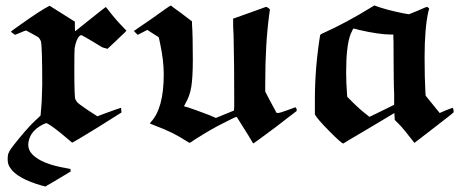

<svg xmlns="http://www.w3.org/2000/svg" viewBox="-20 -492 1691 700"><path d="M8 90Q8 68 13 63Q13 57 50 12Q91 -38 120 -63L128 -71L129 -85Q133 -120 134 -182Q134 -325 129 -342Q129 -343 128 -344Q124 -352 121.5 -354.5Q119 -357 108 -363Q102 -366 97 -369L75 -381Q68 -379 54.5 -373Q41 -367 35 -365Q21 -374 20 -377Q20 -378 60 -406Q132 -457 161 -471Q182 -458 207 -442L253 -413V-396Q253 -378 254 -378L309 -422Q364 -466 365 -466Q365 -467 366.5 -465.5Q368 -464 370.5 -461Q373 -458 376 -454Q403 -419 426 -396L441 -380L438 -377Q438 -376 433 -371.5Q428 -367 419.5 -359Q411 -351 404 -344L372 -314Q353 -319 352 -320Q349 -322 319 -340Q289 -358 277 -364Q273 -364 269 -360Q258 -349 252 -316Q251 -306 251 -235Q251 -136 255 -129Q258 -126 260 -121Q264 -115 298 -92Q334 -68 335 -68L356 -76Q378 -84 400 -92L421 -99Q422 -99 422 -90L423 -82L334 -26Q246 28 243 28L200 -8Q156 -43 148 -43L138 -39Q109 -25 94 -2Q83 18 83 36Q83 56 99 72Q133 106 221 121Q235 124 237 124V129L238 133L193 160Q183 166 170.5 173.5Q158 181 152 184L146 188L130 184Q42 158 18 121Q8 108 8 90Z M903 31Q903 29 843 -66Q838 -66 794 -43Q751 -22 690 17Q673 29 671 29Q664 25 656 20Q610 -10 548 -33L528 -41Q525 -42 530 -47Q577 -97 577 -221Q577 -272 564 -332L559 -356L517 -383Q510 -379 494 -371L482 -365L468 -379L535 -425Q600 -472 603 -472Q603 -471 642 -443L680 -414V-404Q683 -365 683 -275Q683 -211 677.5 -176Q672 -141 655 -113Q650 -104 652 -104Q653 -104 667 -100Q691 -92 744 -72L767 -62L833 -89L834 -106Q834 -266 832 -340Q832 -364 830 -396V-424L889 -445L950 -467Q952 -467 958 -463Q964 -459 964 -457Q964 -456 962 -442Q947 -335 947 -187V-158Q965 -123 988 -81L993 -80Q1000 -80 1027 -90L1057 -101Q1064 -94 1061 -87Q1025 -59 983 -27Q904 32 903 31Z M1128 -129Q1128 -245 1147 -363Q1147 -367 1162 -373Q1242 -409 1333 -465L1345 -472Q1387 -456 1453 -443L1471 -440L1503 -453Q1534 -467 1537 -467L1539 -466Q1541 -464 1542.5 -462.5Q1544 -461 1545 -461L1542 -451Q1528 -390 1528 -283Q1528 -207 1531 -155L1532 -143L1583 -80L1606 -90L1630 -99Q1634 -95 1634 -83Q1634 -81 1561 -25L1491 29Q1451 -23 1434 -40L1419 -55V-61Q1419 -63 1418.5 -67.5Q1418 -72 1418 -74V-80L1326 -25Q1234 29 1232 31Q1227 33 1181 -13.5Q1135 -60 1128 -75ZM1289 -383Q1272 -388 1269 -388Q1267 -388 1258 -367Q1242 -325 1242 -228Q1242 -191 1245 -152L1246 -139L1265 -120Q1293 -92 1317 -74L1327 -66L1352 -78Q1386 -95 1397 -100L1417 -110V-152Q1416 -164 1415.5 -210Q1415 -256 1415 -275Q1415 -358 1414 -361V-366H1407Q1362 -366 1289 -383Z"/></svg>

Font: KaTeX_Fraktur
Style: Bold
Weight: 700
Version: Version 1.1; ttfautohint (v1.3)